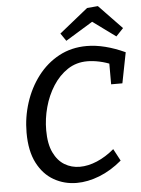

<svg xmlns="http://www.w3.org/2000/svg" viewBox="-61 -963 748 1020"><g transform="rotate(-5 313.0 -453.0)"><path d="M307 10Q241 10 185.5 -21.5Q130 -53 97 -117Q64 -181 64 -279Q64 -361 89 -438.5Q114 -516 161 -577.5Q208 -639 274 -674.5Q340 -710 422 -710Q469 -710 520.5 -697Q572 -684 626 -659L594 -496H534V-616L552 -599Q518 -614 483 -621.5Q448 -629 418 -629Q359 -629 313 -598.5Q267 -568 234.5 -517Q202 -466 185.5 -405Q169 -344 169 -283Q169 -210 191 -164Q213 -118 249.5 -96Q286 -74 331 -74Q375 -74 422.5 -94Q470 -114 515 -152L549 -88Q491 -39 428.5 -14.5Q366 10 307 10ZM317 -747 289 -788 442 -911 500 -916 623 -788 584 -747 432 -858 497 -857Z"/></g></svg>

Font: Bitter Thin Medium
Style: Italic
Weight: 500
Italic angle: -9°
Version: Version 3.021